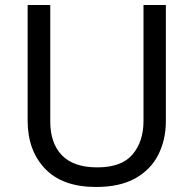

<svg xmlns="http://www.w3.org/2000/svg" viewBox="-20 -734 771 764"><path d="M640 -252Q640 -178 610 -118.5Q580 -59 518.5 -24.5Q457 10 362 10Q229 10 159.5 -62.5Q90 -135 90 -254V-714H180V-251Q180 -164 226.5 -116Q273 -68 367 -68Q464 -68 507.5 -119.5Q551 -171 551 -252V-714H640Z"/></svg>

Font: Noto Sans Adlam Unjoined
Style: Regular
Weight: 400
Designer: Mark Jamra, Neil Patel
Foundry: JamraPatel LLC
Version: Version 3.001